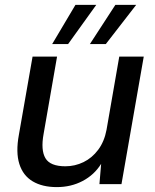

<svg xmlns="http://www.w3.org/2000/svg" viewBox="-20 -752 631 784"><path d="M212 12Q153 12 113.5 -11.5Q74 -35 59 -82.5Q44 -130 57 -201L113 -521H213L158 -205Q146 -139 165.5 -106Q185 -73 247 -73Q286 -73 321 -90Q356 -107 381 -140.5Q406 -174 415 -222L467 -521H567L476 0H386L393 -83Q365 -38 317.5 -13Q270 12 212 12ZM347 -572 451 -732H536L412 -572ZM193 -572 288 -732H373L258 -572Z"/></svg>

Font: DM Sans 10pt Medium
Style: Italic
Weight: 500
Italic angle: -10°
Version: Version 4.004;gftools[0.9.30]